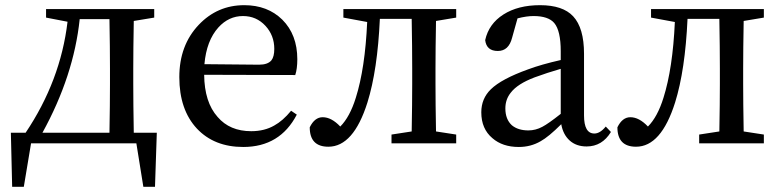

<svg xmlns="http://www.w3.org/2000/svg" viewBox="-20 -554 3019 742"><path d="M27 168 22 -41H79Q214 -242 241 -470L158 -486V-519H576V-486L497 -473Q495 -363 495 -289V-230Q495 -153 497 -41H586L579 168H534L507 0H100L72 168ZM144 -41H403Q405 -153 405 -230V-289Q405 -368 403 -480H288Q265 -261 144 -41Z M920 14Q808 14 741 -57Q673 -130 673 -256Q673 -379 748 -458Q820 -534 924 -534Q1014 -534 1071 -478Q1129 -420 1129 -325Q1129 -288 1121 -264L769 -265Q770 -159 821 -102Q868 -47 951 -47Q1002 -47 1040 -69Q1073 -87 1105 -126L1127 -111Q1062 14 920 14ZM981 -304Q1015 -304 1029 -321Q1040 -335 1040 -365Q1040 -417 1006 -454Q971 -492 919 -492Q864 -492 824 -448Q778 -397 770 -306Z M1249 13Q1177 13 1177 -62Q1196 -101 1227 -101Q1261 -101 1295 -65Q1332 -102 1355 -176Q1391 -290 1399 -469L1307 -486V-519H1743V-486L1665 -473Q1663 -363 1663 -289V-230Q1663 -156 1665 -46L1743 -34V0H1493V-34L1571 -46Q1573 -156 1573 -230V-289Q1573 -369 1571 -481H1448Q1439 -283 1400 -158Q1346 13 1249 13Z M1985 14Q1922 14 1883 -20Q1840 -56 1840 -120Q1840 -173 1877 -209Q1918 -249 2021 -286Q2072 -305 2147 -322V-356Q2147 -435 2122 -465Q2099 -492 2042 -492Q2015 -492 1980 -483L1959 -408Q1946 -357 1904 -357Q1860 -357 1855 -399Q1869 -462 1925.5 -498Q1982 -534 2067 -534Q2155 -534 2195 -491Q2237 -446 2237 -346V-108Q2237 -38 2277 -38Q2299 -38 2321 -65L2341 -44Q2307 12 2247 12Q2207 12 2181.5 -11Q2156 -34 2149 -74Q2100 -25 2069 -8Q2031 14 1985 14ZM2022 -50Q2050 -50 2076 -64Q2099 -76 2147 -114V-288Q2095 -273 2046 -255Q1980 -230 1954 -196Q1933 -170 1933 -135Q1933 -93 1958 -70Q1982 -50 2022 -50Z M2438 13Q2366 13 2366 -62Q2385 -101 2416 -101Q2450 -101 2484 -65Q2521 -102 2544 -176Q2580 -290 2588 -469L2496 -486V-519H2932V-486L2854 -473Q2852 -363 2852 -289V-230Q2852 -156 2854 -46L2932 -34V0H2682V-34L2760 -46Q2762 -156 2762 -230V-289Q2762 -369 2760 -481H2637Q2628 -283 2589 -158Q2535 13 2438 13Z"/></svg>

Font: GenRyuMin TW M
Style: Regular
Weight: 500
Version: Version 1.501;PS 1;hotconv 16.6.51;makeotf.lib2.5.65220